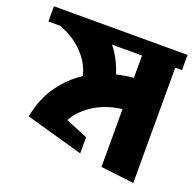

<svg xmlns="http://www.w3.org/2000/svg" viewBox="-107 -663 779 771"><g transform="rotate(20 282.5 -278.0)"><path d="M539 1 397 -16V-263Q369 -260 340 -251Q311 -242 285.5 -227Q260 -212 238.5 -191.5Q217 -171 204 -146L298 -107V-38L53 -107Q69 -189 109.5 -244.5Q150 -300 202 -333Q191 -377 167 -406.5Q143 -436 118.5 -454Q94 -472 73.5 -480.5Q53 -489 49 -492H-3V-557H568V-492H539ZM325 -385Q364 -394 397 -397V-492H269Q305 -447 325 -385Z"/></g></svg>

Font: Shorif Bongobondhu ANSI V1
Style: Regular
Weight: 400
Designer: Shorif Uddin Shishir, Shorif art & Design, e-mail : shorifart@gmail.com, facebook : Shorif2001
Foundry: Lipighor Font Foundry
Version: Designed by Shorif Uddin Shishir | Developed by Niladri Shek